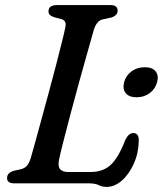

<svg xmlns="http://www.w3.org/2000/svg" viewBox="-20 -720 639 754"><path d="M328.5 0H36.5Q5.5 0 8 -23Q8.5 -41.5 35 -49.5L60.5 -55Q77.5 -59 86.5 -70Q95.5 -81 102 -103.5Q109 -127.5 120.2 -168.5Q131.5 -209.5 145.2 -260Q159 -310.5 173.5 -364Q188 -417.5 200.8 -467Q213.5 -516.5 223.2 -555.2Q233 -594 237 -615Q241.5 -638.5 222.5 -644.5L192.5 -652.5Q182 -656 176.2 -661Q170.5 -666 170.5 -675.5Q170.5 -700 203.5 -700H414Q429.5 -700 435.8 -693.8Q442 -687.5 442 -677.5Q442 -667.5 434.5 -660.8Q427 -654 416.5 -651L384 -644Q360.5 -639.5 349 -604.5Q340 -572.5 324.5 -518.2Q309 -464 291.5 -400.2Q274 -336.5 257.5 -274.5Q241 -212.5 228.8 -164.2Q216.5 -116 212 -93.5Q206.5 -66.5 216.2 -55.5Q226 -44.5 247.5 -44.5H335.5Q384 -44.5 414.2 -72Q444.5 -99.5 471 -168Q484.5 -197.5 503 -197.5Q525.5 -197.5 525 -169Q524.5 -120.5 506.2 -78.8Q488 -37 459.2 -11.5Q430.5 14 398.5 14Q381.5 14 367.8 7Q354 0 328.5 0ZM516.5 -338Q487 -338 473.8 -354.2Q460.5 -370.5 467.5 -397.5Q474.5 -423.5 496.5 -439.8Q518.5 -456 548.5 -456Q578.5 -456 591.2 -439.8Q604 -423.5 597 -397.5Q590 -371 568.2 -354.5Q546.5 -338 516.5 -338Z"/></svg>

Font: Fraunces 9pt Soft
Style: Italic
Weight: 400
Italic angle: -16°
Version: Version 1.000;[0bf87f6ff]